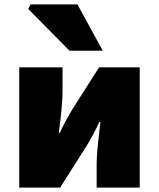

<svg xmlns="http://www.w3.org/2000/svg" viewBox="-20 -858 728 878"><path d="M68 -550H266V-443Q266 -379 249 -251H254Q264 -274 282 -307.5Q300 -341 316 -366L433 -550H619V0H422V-109Q422 -157 435 -263L439 -300H434Q426 -281 406.5 -244.5Q387 -208 373 -186L255 0H68ZM109 -817 120 -838H334L450 -626H298Z"/></svg>

Font: Nebula Sans Black
Style: Regular
Weight: 900
Designer: Paul D. Hunt for Adobe (as Source Sans)
Foundry: Nebula Entertainment & Broadcasting LLC
Version: Version 1.010